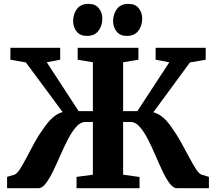

<svg xmlns="http://www.w3.org/2000/svg" viewBox="-20 -996 1143 1016"><path d="M17.5 0V-60L55.5 -71.5Q69 -75.5 85.2 -100.5Q101.5 -125.5 120.5 -162.2Q139.5 -199 161.8 -239.8Q184 -280.5 210 -316Q225 -338 240.8 -355.8Q256.5 -373.5 274 -385.5Q291.5 -397.5 311.5 -403L117 -665.5L35 -680V-743H298.5V-680L227.5 -666.5L396 -408H471.5V-666.5L391 -680V-743H712.5V-680L631.5 -666.5V-408H707L876 -666.5L803.5 -680V-743H1068.5V-680L985 -665.5L791.5 -402Q812 -396.5 829.5 -384.5Q847 -372.5 862.5 -355.2Q878 -338 892.5 -315.5Q918 -280 940.2 -239.2Q962.5 -198.5 982 -161.8Q1001.5 -125 1017.8 -100.2Q1034 -75.5 1047.5 -71.5L1085.5 -60V0H916.5Q897 0 877.8 -25.5Q858.5 -51 839.8 -90.8Q821 -130.5 801.8 -175.5Q782.5 -220.5 762 -260.2Q741.5 -300 719.2 -325.2Q697 -350.5 672 -350.5H631.5V-71.5L718.5 -59.5V0H385V-60L471.5 -71.5V-350.5H431Q406 -350.5 383.5 -325.2Q361 -300 340.2 -260.2Q319.5 -220.5 300 -175.5Q280.5 -130.5 261.2 -90.8Q242 -51 222.5 -25.5Q203 0 183 0ZM439.5 -806Q403.5 -806 385.2 -829.5Q367 -853 367 -884Q367 -921.5 387.2 -948.5Q407.5 -975.5 448 -975.5H449Q485 -975.5 503.2 -952Q521.5 -928.5 521.5 -898Q521.5 -860.5 501.2 -833.2Q481 -806 440.5 -806ZM650.5 -806Q615 -806 596.8 -829.5Q578.5 -853 578.5 -884Q578.5 -921.5 598.8 -948.5Q619 -975.5 659.5 -975.5H660.5Q696.5 -975.5 714.5 -952Q732.5 -928.5 732.5 -898Q732.5 -860.5 712.2 -833.2Q692 -806 651.5 -806Z"/></svg>

Font: Merriweather 28pt ExtraBold
Style: Regular
Weight: 800
Version: Version 2.100